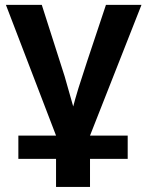

<svg xmlns="http://www.w3.org/2000/svg" viewBox="-20 -548 596 776"><path d="M54.2 0H206.5L3.9 -528.3H148.9L241.2 -239.7Q248.5 -215.3 275.9 -117.7Q281.7 -141.1 297.1 -191.9Q312.5 -242.7 408.2 -528.3H551.8L343.8 0H496.1V94.2H343.8V207.5H206.5V94.2H54.2Z"/></svg>

Font: Liberation Sans
Style: Bold
Weight: 700
Designer: Steve Matteson
Foundry: Ascender Corporation
Version: Version 2.1.5